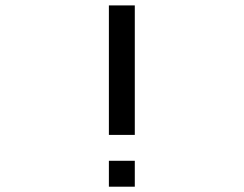

<svg xmlns="http://www.w3.org/2000/svg" viewBox="-20 -704 919 724"><path d="M390.6 -97.7H488.3V0H390.6ZM390.6 -683.6H488.3V-195.3H390.6Z"/></svg>

Font: BabelStone Pigpen
Style: Regular
Weight: 400
Designer: Andrew West
Foundry: BabelStone
Version: Version 1.02 November 6, 2013